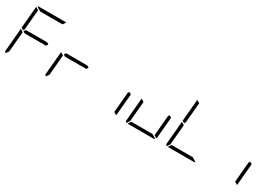

<svg xmlns="http://www.w3.org/2000/svg" viewBox="51 -2184 4795 3369"><g transform="rotate(30 2448.0 -500.0)"><path d="M181 -735 163 -531 145 -502 101 -529 139 -959Q139 -964 143 -972L199 -938ZM629 -469H405H199L161 -492L187 -531H411H617L655 -508ZM240 -938 156 -990Q169 -1000 184 -1000H452H720Q729 -1000 733 -998L694 -938H446ZM83 -2Q56 -13 59 -41L99 -500V-505L138 -482L150 -474L158 -469L140 -265L122 -62Z M1445 -469H1221H1015L977 -492L1003 -531H1227H1433L1471 -508ZM899 -2Q872 -13 875 -41L915 -500V-505L954 -482L966 -474L974 -469L956 -265L938 -62Z M2303 -498 2347 -471 2309 -41Q2309 -36 2305 -28L2249 -62L2267 -265L2285 -469Z M3119 -498 3163 -471 3125 -41Q3125 -36 3121 -28L3065 -62L3083 -265L3101 -469ZM3024 -62 3108 -10Q3095 0 3080 0H2812H2553L2594 -62H2818ZM2531 -2Q2504 -13 2507 -41L2547 -500V-505L2586 -482L2598 -474L2606 -469L2588 -265L2570 -62Z M3445 -735 3427 -531 3409 -502 3365 -529 3403 -959Q3403 -964 3407 -972L3463 -938ZM3840 -62 3924 -10Q3911 0 3896 0H3628H3369L3410 -62H3634ZM3347 -2Q3320 -13 3323 -41L3363 -500V-505L3402 -482L3414 -474L3422 -469L3404 -265L3386 -62Z M4751 -498 4795 -471 4757 -41Q4757 -36 4753 -28L4697 -62L4715 -265L4733 -469Z"/></g></svg>

Font: DSEG7 Modern
Style: Light Italic
Weight: 300
Italic angle: -5°
Designer: Keshikan(Twitter:@keshinomi_88pro)
Version: Version 0.46